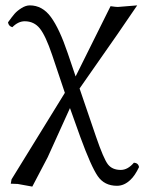

<svg xmlns="http://www.w3.org/2000/svg" viewBox="-20 -459 545 714"><path d="M173.8 -254.9Q149.9 -325.7 128.4 -352.8Q106.9 -379.9 71.8 -379.9Q47.9 -379.9 25.9 -357.9Q11.7 -361.8 9.8 -376Q24.9 -397 34.4 -408Q43.9 -418.9 60.1 -429Q76.2 -439 90.8 -439Q137.7 -439 169.4 -395.5Q201.2 -352.1 231.9 -261.2L261.2 -174.8L391.1 -436Q411.1 -433.1 418 -433.1L490.2 -439L417 -332L275.9 -129.9L336.9 48.8Q365.7 132.8 381.8 152.8Q397.9 172.9 429.2 172.9Q455.1 172.9 478 146Q494.1 147 497.1 162.1Q481.9 194.3 464.8 210Q441.9 231.9 415 231.9Q368.2 231.9 343.5 196Q318.8 160.2 278.8 50.8L240.2 -57.1L157.2 126L100.1 234.9L45.9 225.1L20 224.1L22.9 208L221.2 -113.8Z"/></svg>

Font: Linux Libertine
Style: Regular
Weight: 400
Designer: Philipp H. Poll
Foundry: Philipp H. Poll
Version: Version 5.3.0 ; ttfautohint (v0.9)